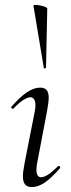

<svg xmlns="http://www.w3.org/2000/svg" viewBox="-20 -751 287 780"><path d="M73 -36Q73 -51 80 -89L121 -297Q124 -312 124 -324Q124 -339 118.5 -347.5Q113 -356 104 -356Q92 -356 73.5 -344Q55 -332 35 -310Q34 -309 32 -309Q29 -309 26.5 -312.5Q24 -316 27 -318Q62 -358 90 -376.5Q118 -395 143 -395Q161 -395 169.5 -385Q178 -375 178 -352Q178 -338 171 -299L131 -89Q128 -73 128 -62Q128 -31 147 -31Q171 -31 215 -75Q217 -77 219 -77Q222 -77 224 -73.5Q226 -70 223 -67Q189 -28 162 -9.5Q135 9 109 9Q91 9 82 -1.5Q73 -12 73 -36ZM125 -731Q138 -731 155 -726Q172 -721 172 -716L167 -476Q167 -474 162.5 -473Q158 -472 158 -475L116 -727Q115 -731 125 -731Z"/></svg>

Font: Cormorant Garamond
Style: Italic
Weight: 400
Italic angle: -10°
Designer: Christian Thalmann (Catharsis Fonts)
Foundry: Catharsis Fonts
Version: Version 4.000